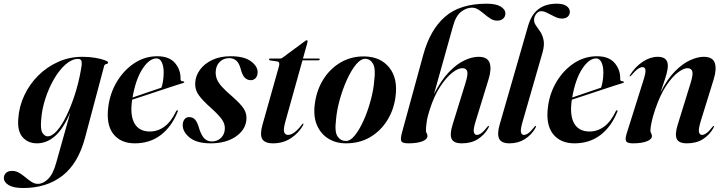

<svg xmlns="http://www.w3.org/2000/svg" viewBox="-88 -748 3824 1014"><path d="M361.5 -22Q325.5 115 241.8 180Q158 245 34.5 245Q-16 245 -41.8 229.8Q-67.5 214.5 -67.5 191.5Q-67.5 176 -56.2 165.2Q-45 154.5 -23.5 154.5Q-4 154.5 13.2 164.8Q30.5 175 46.8 188.8Q63 202.5 79 212.8Q95 223 112 223Q139.5 223 166 197.2Q192.5 171.5 209 111L283.5 -154.5Q246.5 -68 202.8 -29.5Q159 9 107 9Q60.5 9 31.8 -23Q3 -55 8.5 -122Q13 -186.5 40.8 -245.2Q68.5 -304 114.5 -349.5Q160.5 -395 219.8 -421.5Q279 -448 347 -448Q383 -448 414 -442.8Q445 -437.5 464 -430.5Q483 -423.5 483 -418.5Q483 -411.5 473.5 -409.8Q464 -408 462 -399.5ZM129.5 -116.5Q124.5 -63 136.8 -45.5Q149 -28 163 -28Q187 -28 213 -57.5Q239 -87 263.2 -137Q287.5 -187 307.5 -249.2Q327.5 -311.5 339 -377Q345 -404.5 343.2 -420.8Q341.5 -437 324.5 -437Q292 -437 259 -408.2Q226 -379.5 198.2 -332.2Q170.5 -285 152 -228.5Q133.5 -172 129.5 -116.5Z M850 -157Q817.5 -77.5 760.2 -34.2Q703 9 624 9Q549.5 9 510.5 -40.5Q471.5 -90 484 -184.5Q493.5 -257.5 530.2 -318Q567 -378.5 622.2 -414.8Q677.5 -451 742.5 -451Q806 -451 836.5 -414.8Q867 -378.5 865.5 -331Q864.5 -318.5 879 -318.5Q884.5 -318 885 -315Q886 -312 880.5 -310Q873 -308 843 -298.2Q813 -288.5 771.5 -274.8Q730 -261 687 -246.8Q644 -232.5 610 -221.5Q609.5 -218 609 -214.5Q598.5 -137 623 -95.2Q647.5 -53.5 703.5 -53.5Q745.5 -53.5 781 -79.8Q816.5 -106 842 -160.5Q845.5 -166.5 849 -165.5Q853.5 -164.5 850 -157ZM738.5 -439.5Q700.5 -439.5 664.5 -384.2Q628.5 -329 612 -233Q650 -246 694.2 -261.2Q738.5 -276.5 764.5 -285Q769.5 -299 772.8 -318.8Q776 -338.5 776.5 -364.5Q776.5 -398 766.5 -418.8Q756.5 -439.5 738.5 -439.5Z M1031 -1Q1060 -1 1079.5 -20.2Q1099 -39.5 1099.5 -69.5Q1100 -94 1084.2 -116.8Q1068.5 -139.5 1029.5 -175Q982.5 -216.5 961.5 -245.8Q940.5 -275 943 -311.5Q945 -348.5 968.5 -380.2Q992 -412 1033.2 -431.5Q1074.5 -451 1130.5 -451Q1200.5 -451 1236 -425.2Q1271.5 -399.5 1272.5 -369Q1273 -348.5 1262.8 -336.5Q1252.5 -324.5 1236.5 -324.5Q1217.5 -324.5 1204.2 -338.2Q1191 -352 1182 -388Q1173.5 -417 1158.5 -429Q1143.5 -441 1123 -441Q1092 -441 1071.8 -420.5Q1051.5 -400 1051 -366Q1051 -346.5 1057.8 -329.2Q1064.5 -312 1083.2 -290.8Q1102 -269.5 1138.5 -238.5Q1182.5 -200 1199.8 -173.2Q1217 -146.5 1213 -112Q1206.5 -59.5 1155 -25.2Q1103.5 9 1025 9Q951.5 9 914.2 -21Q877 -51 877 -87Q877 -105 885.8 -117.2Q894.5 -129.5 911 -129.5Q931.5 -129.5 943.8 -114.5Q956 -99.5 965.5 -64Q977.5 -29.5 993 -15.2Q1008.5 -1 1031 -1Z M1376.5 -423.5 1337.5 -429Q1333 -430 1333 -434.5Q1333 -439 1338.5 -439H1391.5Q1398.5 -439 1404.5 -443.5L1523.5 -531.5Q1528 -535.5 1532.5 -535.5Q1536.5 -535.5 1536.5 -530Q1536.5 -527 1534.5 -519.5L1512 -439H1594.5Q1600.5 -439 1600.5 -434.5Q1600.5 -429.5 1591.5 -429.5H1509.5L1419 -105.5Q1407.5 -63.5 1413 -49.5Q1418.5 -35.5 1433 -35.5Q1465 -35.5 1505.5 -89Q1510 -96 1512.5 -95.5Q1517 -94.5 1511.5 -84.5Q1488.5 -44.5 1447.8 -17.8Q1407 9 1354.5 9Q1310 9 1296.8 -14.2Q1283.5 -37.5 1298.5 -90L1385.5 -399Q1391.5 -421.5 1376.5 -423.5Z M1838.5 -450Q1922 -448 1967.8 -391.2Q2013.5 -334.5 2001 -238.5Q1992.5 -170 1958 -113.8Q1923.5 -57.5 1867.8 -24.2Q1812 9 1739 9Q1687 9 1646.8 -15.5Q1606.5 -40 1586.2 -86.5Q1566 -133 1574.5 -198.5Q1584 -273 1620.5 -330.2Q1657 -387.5 1713.2 -419.5Q1769.5 -451.5 1838.5 -450ZM1739.5 -3.5Q1763 -3.5 1787.5 -34.8Q1812 -66 1833.8 -115.2Q1855.5 -164.5 1870.2 -219.8Q1885 -275 1888.5 -323Q1896.5 -384.5 1882.5 -410.2Q1868.5 -436 1842.5 -437.5Q1818 -438.5 1792.5 -407.8Q1767 -377 1744.5 -327.5Q1722 -278 1706.2 -221.5Q1690.5 -165 1686.5 -114.5Q1678.5 -50.5 1695 -27Q1711.5 -3.5 1739.5 -3.5Z M2181 -167.5Q2168.5 -129 2165 -101.5Q2161.5 -74 2161.5 -59.5Q2161.5 -50 2165.5 -44Q2169.5 -38 2169.5 -30Q2169.5 -12.5 2142.8 -1.8Q2116 9 2067.5 9Q2036.5 9 2031.2 -3Q2026 -15 2035 -48L2147.5 -459Q2183.5 -591 2262.5 -659.8Q2341.5 -728.5 2482.5 -728.5Q2531 -728.5 2556 -713.5Q2581 -698.5 2581 -676Q2581 -660.5 2569.5 -649.8Q2558 -639 2538 -639Q2519 -639 2502.5 -649.5Q2486 -660 2470.2 -673.5Q2454.5 -687 2438.5 -697.2Q2422.5 -707.5 2405 -707.5Q2376 -707.5 2348 -686.5Q2320 -665.5 2305 -612L2204 -251Q2241 -323.5 2282.5 -366.8Q2324 -410 2364.5 -429Q2405 -448 2439.5 -448Q2487 -448 2498 -415.5Q2509 -383 2492 -328.5L2424.5 -109Q2410.5 -64.5 2414.5 -50Q2418.5 -35.5 2430.5 -35.5Q2441 -35.5 2453.8 -44.5Q2466.5 -53.5 2485 -77Q2490 -84 2492.5 -83.5Q2496.5 -82.5 2491.5 -72.5Q2471 -36 2436.2 -13.5Q2401.5 9 2351 9Q2307.5 9 2297 -15Q2286.5 -39 2302 -89L2369.5 -307Q2384.5 -354.5 2379.5 -371.2Q2374.5 -388 2353.5 -388Q2331.5 -388 2300.2 -363.8Q2269 -339.5 2236.8 -290.5Q2204.5 -241.5 2181 -167.5Z M2852 -728.5Q2887.5 -728.5 2904.5 -715.8Q2921.5 -703 2921.5 -686Q2921.5 -670.5 2910.8 -660.2Q2900 -650 2880.5 -650Q2862 -650 2842 -659.8Q2822 -669.5 2803.2 -679.2Q2784.5 -689 2770 -689Q2755.5 -689 2744 -674.5Q2732.5 -660 2732.5 -642Q2732.5 -627 2743 -612.8Q2753.5 -598.5 2765.5 -580.2Q2777.5 -562 2782.8 -536Q2788 -510 2777.5 -471.5L2673 -109Q2660 -64.5 2663.2 -50Q2666.5 -35.5 2679 -35.5Q2689.5 -35.5 2702.2 -44.5Q2715 -53.5 2733.5 -77Q2738.5 -84 2741 -83.5Q2745 -82.5 2740 -72.5Q2719.5 -36 2684.2 -13.5Q2649 9 2602.5 9Q2559.5 9 2548 -15.8Q2536.5 -40.5 2550.5 -89L2700.5 -609.5Q2718 -671.5 2756 -700Q2794 -728.5 2852 -728.5Z M3172 -157Q3139.5 -77.5 3082.2 -34.2Q3025 9 2946 9Q2871.5 9 2832.5 -40.5Q2793.5 -90 2806 -184.5Q2815.5 -257.5 2852.2 -318Q2889 -378.5 2944.2 -414.8Q2999.5 -451 3064.5 -451Q3128 -451 3158.5 -414.8Q3189 -378.5 3187.5 -331Q3186.5 -318.5 3201 -318.5Q3206.5 -318 3207 -315Q3208 -312 3202.5 -310Q3195 -308 3165 -298.2Q3135 -288.5 3093.5 -274.8Q3052 -261 3009 -246.8Q2966 -232.5 2932 -221.5Q2931.5 -218 2931 -214.5Q2920.5 -137 2945 -95.2Q2969.5 -53.5 3025.5 -53.5Q3067.5 -53.5 3103 -79.8Q3138.5 -106 3164 -160.5Q3167.5 -166.5 3171 -165.5Q3175.5 -164.5 3172 -157ZM3060.5 -439.5Q3022.5 -439.5 2986.5 -384.2Q2950.5 -329 2934 -233Q2972 -246 3016.2 -261.2Q3060.5 -276.5 3086.5 -285Q3091.5 -299 3094.8 -318.8Q3098 -338.5 3098.5 -364.5Q3098.5 -398 3088.5 -418.8Q3078.5 -439.5 3060.5 -439.5Z M3238.5 -345Q3235 -346 3239.5 -352Q3267 -396 3306.5 -422Q3346 -448 3386 -448Q3439 -448 3439 -401Q3439 -382.5 3431.8 -356.5Q3424.5 -330.5 3415.2 -304.2Q3406 -278 3400 -259Q3435.5 -330 3476.5 -371.2Q3517.5 -412.5 3557 -430.2Q3596.5 -448 3628.5 -448Q3675.5 -448 3686.8 -416Q3698 -384 3681 -328.5L3613 -109Q3599.5 -64.5 3603.5 -50Q3607.5 -35.5 3619.5 -35.5Q3629.5 -35.5 3642.5 -44.5Q3655.5 -53.5 3674 -77Q3679 -84 3681 -83.5Q3685 -82.5 3680 -72.5Q3660 -36 3625 -13.5Q3590 9 3540 9Q3496 9 3485.8 -15Q3475.5 -39 3491 -89L3558.5 -307Q3573.5 -354.5 3568.2 -371.2Q3563 -388 3542 -388Q3523.5 -388 3493.8 -366.5Q3464 -345 3431.5 -297Q3399 -249 3372 -169.5Q3358 -127 3352.5 -99.8Q3347 -72.5 3347 -59Q3347 -49.5 3351 -43.8Q3355 -38 3355 -29Q3355 -12.5 3328.2 -1.8Q3301.5 9 3254.5 9Q3224 9 3218.5 -3Q3213 -15 3221.5 -42.5L3309.5 -322Q3323 -363.5 3320.8 -378.5Q3318.5 -393.5 3305.5 -393.5Q3295 -393.5 3281.5 -384.5Q3268 -375.5 3245.5 -349.5Q3241 -344.5 3238.5 -345Z"/></svg>

Font: Fraunces 144pt S000 SemiBold
Style: Italic
Weight: 600
Italic angle: -16°
Version: Version 1.000; ttfautohint (v1.8.3)